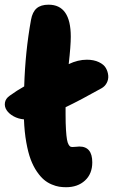

<svg xmlns="http://www.w3.org/2000/svg" viewBox="-48 -804 477 811"><path d="M231 -13.2Q215.8 -13.2 201.9 -15.4Q188 -17.6 170.4 -24.9Q152.8 -32.2 137.9 -44.7Q123 -57.1 107.9 -79.1Q92.8 -101.1 81.8 -130.1Q70.8 -159.2 63 -202.9Q55.2 -246.6 53.2 -299.8Q29.3 -301.8 9.5 -312.7Q-10.3 -323.7 -20 -338.6Q-29.8 -353.5 -27.1 -370.6Q-24.4 -387.7 -6.8 -399.9Q23.4 -421.9 54.2 -439Q58.6 -585.9 83 -720.2Q88.9 -753.4 106.7 -768.8Q124.5 -784.2 157.2 -784.2Q251 -784.2 251 -648.9Q251 -610.4 242.2 -533.2Q281.2 -551.8 318.8 -551.8Q348.1 -551.8 369.4 -541.7Q390.6 -531.7 399.2 -516.6Q407.7 -501.5 409.2 -484.9Q410.6 -468.3 402.8 -453.6Q395 -439 380.9 -431.2Q293 -381.8 229 -351.1V-320.8Q229 -282.2 230.7 -255.6Q232.4 -229 234.9 -214.8Q237.3 -200.7 241.7 -193.4Q246.1 -186 249.5 -184.6Q252.9 -183.1 258.8 -183.1Q265.6 -183.1 274.7 -184.1Q283.7 -185.1 287.1 -185.1Q341.8 -185.1 341.8 -118.2Q341.8 -69.8 311 -41.5Q280.3 -13.2 231 -13.2Z"/></svg>

Font: Shantell Sans Bouncy
Style: Regular
Weight: 800
Designer: Stephen Nixon, Anya Danilova, Shantell Martin
Foundry: Arrow Type
Version: Version 1.006;[9816181b4]